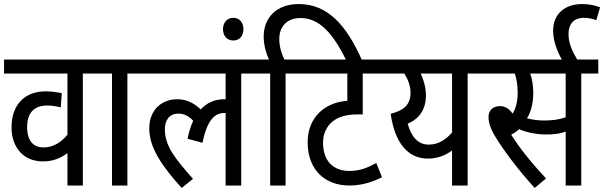

<svg xmlns="http://www.w3.org/2000/svg" viewBox="-20 -916 2983 948"><path d="M474 -553V-622H0V-553H313V-251C284 -216 246 -188 194 -188C150 -188 114 -215 114 -288C114 -360 149 -395 213 -395C237 -395 259 -391 280 -386L285 -456C267 -460 233 -465 205 -465C104 -465 37 -401 37 -287C37 -186 98 -119 192 -119C246 -119 283 -138 313 -160V0H389V-553Z M609 -553H693V-622H461V-553H533V0H609Z M681 -553H1094V-426C1092 -426 1089 -426 1087 -426C1042 -426 1003 -410 971 -376C935 -409 900 -426 854 -426C785 -426 717 -380 717 -281C717 -182 787 -88 877 12L933 -33C843 -134 794 -197 794 -277C794 -323 816 -355 861 -355C891 -355 914 -341 934 -320C922 -295 913 -265 906 -231L980 -211C1004 -335 1049 -358 1086 -358C1089 -358 1091 -358 1094 -358V0H1171V-553H1255V-622H681Z M1081 -772C1081 -739 1101 -716 1132 -716C1163 -716 1182 -739 1182 -772C1182 -804 1163 -828 1132 -828C1101 -828 1081 -804 1081 -772Z M1314 -553V0H1390V-553H1474V-622H1384C1371 -650 1359 -682 1359 -724C1359 -785 1397 -827 1464 -827C1556 -827 1624 -753 1691 -615H1769C1691 -792 1598 -896 1455 -896C1347 -896 1282 -830 1282 -736C1282 -694 1293 -655 1308 -622H1242V-553Z M1891 -553V-622H1462V-553H1695V-418C1590 -412 1499 -341 1499 -214C1499 -74 1588 0 1705 0C1761 0 1816 -15 1866 -41L1838 -111C1791 -86 1757 -72 1704 -72C1637 -72 1575 -110 1575 -212C1575 -260 1596 -295 1622 -316C1651 -340 1693 -351 1744 -351H1771V-553Z M2373 -622H1879V-553H1976C1992 -529 2007 -495 2007 -458C2007 -399 1974 -371 1909 -354C1928 -217 1990 -133 2092 -133C2144 -133 2182 -151 2212 -173V0H2289V-553H2373ZM1993 -305C2051 -330 2083 -376 2083 -446C2083 -481 2073 -520 2057 -553H2212V-262C2183 -228 2146 -202 2097 -202C2046 -202 2012 -237 1993 -305Z M2850 -553H2934V-622H2360V-553H2522C2530 -529 2536 -495 2536 -459C2536 -414 2527 -381 2511 -355C2494 -379 2474 -392 2449 -392C2409 -392 2392 -366 2392 -339C2392 -312 2400 -283 2427 -239C2465 -177 2530 -87 2620 12L2676 -35C2614 -101 2548 -180 2504 -251C2518 -258 2531 -267 2543 -278C2577 -263 2628 -252 2676 -252C2714 -252 2743 -255 2773 -266V0H2850ZM2666 -321C2637 -321 2608 -325 2582 -332C2600 -360 2613 -403 2613 -457C2613 -493 2607 -529 2598 -553H2773V-337C2738 -325 2707 -321 2666 -321Z M2758 -615H2834C2805 -663 2787 -703 2787 -748C2787 -793 2809 -828 2863 -828C2885 -828 2905 -824 2924 -816L2943 -880C2916 -890 2888 -896 2854 -896C2773 -896 2711 -851 2711 -764C2711 -714 2731 -661 2758 -615Z"/></svg>

Font: Noto Sans Condensed
Style: Italic
Weight: 400
Width: 3
Italic angle: -12°
Designer: Monotype Design Team
Foundry: Monotype Imaging Inc.
Version: Version 2.013